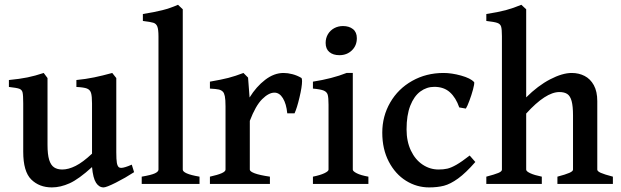

<svg xmlns="http://www.w3.org/2000/svg" viewBox="-20 -777 2621 811"><path d="M368.7 -71.3Q313 -20.5 274.2 -2.9Q235.4 14.6 199.2 14.6Q146 14.6 112.1 -18.8Q78.1 -52.2 78.1 -136.2V-339.8Q78.1 -374.5 75.4 -386.2Q72.8 -397.9 61.5 -402.1Q50.3 -406.2 17.6 -409.7V-439Q63.5 -443.4 95.7 -450Q127.9 -456.5 164.6 -468.8L180.7 -447.3V-165.5Q180.7 -124.5 187.7 -101.8Q194.8 -79.1 208.5 -70.1Q222.2 -61 243.2 -61Q269 -61 299.3 -76.2Q329.6 -91.3 368.7 -127.9V-339.8Q368.7 -371.1 364.5 -384.5Q360.4 -397.9 347.2 -403.1Q334 -408.2 302.7 -409.7V-439Q342.8 -442.9 377.9 -450.2Q413.1 -457.5 454.1 -468.8L471.2 -447.3V-133.8Q471.2 -103 473.6 -89.1Q476.1 -75.2 482.4 -70.3Q486.3 -67.9 492.2 -67.9Q505.4 -67.9 536.6 -81.5L546.4 -49.8Q509.8 -25.9 469.5 -5.6Q429.2 14.6 417.5 14.6Q398.4 14.6 385.7 -4.9Q373 -24.4 368.7 -71.3Z M578.6 -30.8Q618.7 -37.6 634 -44.7Q649.4 -51.8 649.4 -60.5V-623Q649.4 -652.8 644.5 -665Q639.6 -677.2 627.7 -680.9Q615.7 -684.6 583.5 -688.5V-717.8Q632.3 -725.6 665.5 -733.9Q698.7 -742.2 731.9 -756.8L752 -737.8V-60.5Q752 -52.2 768.8 -44.7Q785.6 -37.1 822.8 -30.8V0H578.6Z M1193.4 -298.3Q1189.5 -338.4 1175 -362.1Q1160.6 -385.7 1139.2 -385.7Q1115.2 -385.7 1087.4 -358.2Q1059.6 -330.6 1035.2 -266.6V-60.5Q1035.2 -52.7 1055.9 -44.9Q1076.7 -37.1 1120.1 -30.8V0H866.7V-30.8Q899.9 -38.1 916.3 -45.4Q932.6 -52.7 932.6 -60.5V-327.6Q932.6 -356.9 929.7 -370.6Q926.8 -384.3 921.4 -389.6Q914.6 -396.5 904.1 -398.9Q893.6 -401.4 866.7 -402.8V-432.1Q915 -440.4 944.6 -448Q974.1 -455.6 1008.3 -468.8L1027.8 -449.2L1034.2 -365.2Q1062.5 -411.1 1100.1 -439.9Q1137.7 -468.8 1177.7 -468.8Q1195.8 -468.8 1215.3 -463.6Q1234.9 -458.5 1252.4 -448.2Q1255.9 -446.3 1255.9 -434.6Q1255.9 -411.1 1245.1 -365.7Q1234.4 -320.3 1224.1 -298.3Z M1355.5 -595.7Q1355.5 -616.2 1365.2 -632.6Q1375 -648.9 1391.8 -658Q1408.7 -667 1428.7 -667Q1454.6 -667 1470.9 -654.1Q1487.3 -641.1 1487.3 -615.7Q1487.3 -584.5 1466.3 -564.2Q1445.3 -543.9 1413.6 -543.9Q1387.2 -543.9 1371.3 -557.1Q1355.5 -570.3 1355.5 -595.7ZM1301.8 -30.8Q1333 -37.1 1350.3 -45.4Q1367.7 -53.7 1367.7 -60.5V-319.8V-334.5Q1367.7 -364.3 1364.3 -376.5Q1360.8 -388.7 1347.7 -394.3Q1334.5 -399.9 1301.8 -402.8V-432.1Q1383.3 -444.8 1443.8 -468.8H1470.2V-60.5Q1470.2 -53.7 1486.8 -45.2Q1503.4 -36.6 1536.1 -30.8V0H1301.8Z M1594.7 -216.8Q1594.7 -286.1 1628.2 -344Q1661.6 -401.9 1720.9 -435.3Q1780.3 -468.8 1853.5 -468.8Q1887.7 -468.8 1927.5 -457.8Q1967.3 -446.8 1982.9 -430.2Q1984.4 -422.4 1978 -398.9Q1971.7 -375.5 1962.6 -351.3Q1953.6 -327.1 1947.8 -318.4L1919.9 -323.2Q1905.8 -364.3 1880.4 -387.2Q1855 -410.2 1814.5 -410.2Q1782.2 -410.2 1755.6 -390.6Q1729 -371.1 1713.1 -330.8Q1697.3 -290.5 1697.3 -230.5Q1697.3 -179.7 1715.6 -141.1Q1733.9 -102.5 1764.9 -81.8Q1795.9 -61 1832.5 -61Q1853.5 -61 1869.6 -64.7Q1885.7 -68.4 1908 -81.1Q1930.2 -93.8 1963.9 -120.1L1987.8 -92.8Q1947.3 -46.4 1914.8 -22.9Q1882.3 0.5 1855 7.6Q1827.6 14.6 1792.5 14.6Q1740.2 14.6 1695.1 -13.4Q1649.9 -41.5 1622.3 -94.2Q1594.7 -147 1594.7 -216.8Z M2334.5 -30.8Q2369.6 -40 2385 -46.9Q2400.4 -53.7 2400.4 -60.5V-289.6Q2400.4 -328.6 2394.5 -350.1Q2388.7 -371.6 2376.2 -379.9Q2363.8 -388.2 2342.8 -388.2Q2285.2 -388.2 2202.6 -297.4V-60.5Q2202.6 -53.2 2220 -45.2Q2237.3 -37.1 2268.6 -30.8V0H2034.2V-30.8Q2069.3 -40 2084.7 -46.4Q2100.1 -52.7 2100.1 -60.5V-624Q2100.1 -653.3 2096.7 -664.6Q2093.3 -675.8 2080.8 -680.2Q2068.4 -684.6 2034.2 -688.5V-717.8Q2084.5 -725.6 2116.5 -734.1Q2148.4 -742.7 2182.1 -756.8L2202.6 -737.8V-365.7Q2252 -415 2303.7 -441.9Q2355.5 -468.8 2395 -468.8Q2424.8 -468.8 2449.2 -456.3Q2473.6 -443.8 2488.3 -417.2Q2502.9 -390.6 2502.9 -349.6V-60.5Q2502.9 -53.7 2517.3 -47.1Q2531.7 -40.5 2568.8 -30.8V0H2334.5Z"/></svg>

Font: David Libre Medium
Style: Regular
Weight: 500
Version: Version 1.000